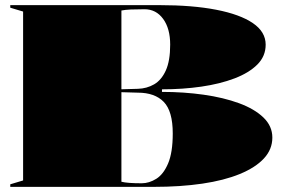

<svg xmlns="http://www.w3.org/2000/svg" viewBox="-20 -728 1111 748"><path d="M601 -708Q730 -708 822.5 -690Q915 -672 965 -638Q1015 -604 1015 -554Q1015 -509 982.5 -476.5Q950 -444 893.5 -422.5Q837 -401 764.5 -390.5Q692 -380 611 -380V-370Q696 -370 773.5 -359Q851 -348 911 -326Q971 -304 1006 -270.5Q1041 -237 1041 -192Q1041 -146 1008 -110.5Q975 -75 914 -50Q853 -25 768 -12.5Q683 0 579 0H20V-10L70 -25V-683L20 -698V-708ZM543 -692Q512 -692 489.5 -691Q467 -690 453 -687V-20Q476 -14 532 -14Q561 -14 589 -31.5Q617 -49 635 -91.5Q653 -134 653 -208Q653 -295 618 -331Q583 -367 517 -367L447 -369V-380L517 -382Q552 -383 580.5 -399.5Q609 -416 626 -453.5Q643 -491 643 -554Q643 -617 615.5 -654.5Q588 -692 543 -692Z"/></svg>

Font: Kalnia SemiExpanded
Style: Bold
Weight: 700
Width: 6
Designer: Frida Medrano
Foundry: Frida Medrano
Version: Version 1.105